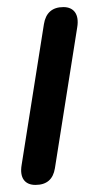

<svg xmlns="http://www.w3.org/2000/svg" viewBox="-20 -515 280 542"><path d="M80 7C112 7 130 -9 135 -40L198 -438C204 -474 189 -495 159 -495C127 -495 109 -478 104 -447L41 -49C35 -13 50 7 80 7Z"/></svg>

Font: SN Pro Medium
Style: Italic
Weight: 400
Italic angle: -9°
Designer: Tobias Whetton
Foundry: Supernotes
Version: Version 1.001;Glyphs 3.2 (3249)